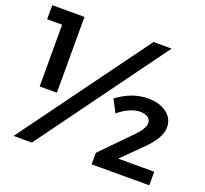

<svg xmlns="http://www.w3.org/2000/svg" viewBox="-121 -844 1057 988"><g transform="rotate(20 408.0 -350.0)"><path d="M3.9 -700.2H180.2V-285.2H85.9V-623H3.9ZM558.1 -700.2H657.2L147 0H46.9ZM629.9 -222.2Q650.4 -242.2 663.1 -262.7Q675.8 -283.2 675.8 -297.9Q675.8 -317.4 660.6 -328.6Q645.5 -339.8 617.2 -339.8Q590.8 -339.8 559.8 -326.2Q528.8 -312.5 500 -288.1L463.9 -356.9Q545.4 -418 631.8 -418Q695.3 -418 734.6 -388.7Q773.9 -359.4 773.9 -311Q773.9 -250 692.9 -173.8L592.8 -74.2H790V0H474.1V-63Z"/></g></svg>

Font: Montserrat-Arabic Medium
Style: Regular
Weight: 500
Designer: Mohamed Gaber
Foundry: Kief Type Foundry
Version: Version 5.008;PS 005.008;hotconv 1.0.88;makeotf.lib2.5.64775